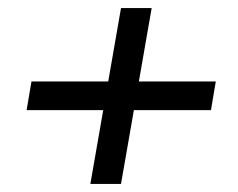

<svg xmlns="http://www.w3.org/2000/svg" viewBox="-20 -528 590 476"><path d="M204 -72 280 -508H356L280 -72ZM46 -255 58 -326H515L503 -255Z"/></svg>

Font: DM Sans 11pt
Style: Italic
Weight: 400
Italic angle: -10°
Version: Version 4.004;gftools[0.9.30]